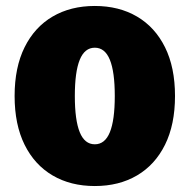

<svg xmlns="http://www.w3.org/2000/svg" viewBox="-20 -614 636 644"><path d="M298 10Q217 10 156.5 -25.5Q96 -61 62.5 -128.5Q29 -196 29 -292Q29 -388 62.5 -455.5Q96 -523 156.5 -558.5Q217 -594 298 -594Q379 -594 439.5 -558.5Q500 -523 533.5 -455.5Q567 -388 567 -292Q567 -196 533.5 -128.5Q500 -61 439.5 -25.5Q379 10 298 10ZM298 -130Q332 -130 348.5 -170.5Q365 -211 365 -292Q365 -373 348.5 -413.5Q332 -454 298 -454Q264 -454 247.5 -413.5Q231 -373 231 -292Q231 -211 247.5 -170.5Q264 -130 298 -130Z"/></svg>

Font: Rokkitt Black
Style: Regular
Weight: 900
Designer: Vernon Adams
Foundry: Vernon Adams
Version: Version 3.103